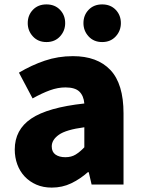

<svg xmlns="http://www.w3.org/2000/svg" viewBox="-20 -838 646 872"><path d="M215 14Q176 14 145 0.5Q114 -13 92 -36.5Q70 -60 58.5 -91.5Q47 -123 47 -159Q47 -249 122 -299.5Q197 -350 363 -368Q360 -403 340.5 -422Q321 -441 277 -441Q243 -441 207 -428Q171 -415 128 -391L66 -508Q123 -542 183.5 -562.5Q244 -583 311 -583Q422 -583 481.5 -520Q541 -457 541 -323V0H396L383 -56H379Q344 -25 303.5 -5.5Q263 14 215 14ZM277 -124Q304 -124 323.5 -136Q343 -148 363 -169V-260Q280 -249 247.5 -226Q215 -203 215 -173Q215 -148 232 -136Q249 -124 277 -124ZM191 -647Q153 -647 129.5 -672.5Q106 -698 106 -733Q106 -769 129.5 -793.5Q153 -818 191 -818Q229 -818 252.5 -793.5Q276 -769 276 -733Q276 -698 252.5 -672.5Q229 -647 191 -647ZM444 -647Q406 -647 382.5 -672.5Q359 -698 359 -733Q359 -769 382.5 -793.5Q406 -818 444 -818Q482 -818 505.5 -793.5Q529 -769 529 -733Q529 -698 505.5 -672.5Q482 -647 444 -647Z"/></svg>

Font: Kinto Sans Black
Style: Regular
Weight: 900
Designer: Authors: Ryoko NISHIZUKA  (kana & ideographs); Paul D. Hunt (Latin, Greek & Cyrillic); Wenlong ZHANG  (bopomofo); Sandol
Foundry: Adobe Systems Incorporated, ookami Inc.
Version: Version 0.001